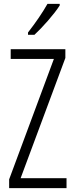

<svg xmlns="http://www.w3.org/2000/svg" viewBox="-20 -967 382 987"><path d="M287 -939V-947H224C196 -898 165 -853 124 -800V-788H157C197 -825 258 -893 287 -939ZM322 0V-51H86L316 -669V-714H35V-664H257L27 -45V0Z"/></svg>

Font: Noto Sans Myanmar UI ExtraCondensed Light
Style: Regular
Weight: 300
Width: 2
Designer: Monotype Design Team
Foundry: Monotype Imaging Inc.
Version: Version 2.103